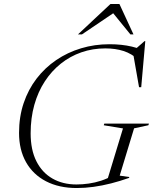

<svg xmlns="http://www.w3.org/2000/svg" viewBox="-20 -938 773 968"><path d="M365.5 -8Q395.5 -8 427.2 -12.5Q459 -17 489.8 -27Q520.5 -37 548 -53L518.5 -22.5L600 -290.5L503 -306.5L506 -315H731L728 -306.5L656 -291L583.5 -52.5L632 -45.5L630.5 -41Q585.5 -25 540.5 -13.5Q495.5 -2 452 4Q408.5 10 367.5 10Q277.5 10 212 -24Q146.5 -58 111.2 -120.5Q76 -183 76 -268Q76 -349 99.2 -418Q122.5 -487 164.5 -541.8Q206.5 -596.5 263.5 -635.2Q320.5 -674 388.8 -694.5Q457 -715 531.5 -715Q563.5 -715 591.5 -712Q619.5 -709 645 -703Q670.5 -697 695 -687.5L656.5 -685L708.5 -730.5H712.5L692 -498.5H681L651 -669.5L680.5 -634.5Q644.5 -667.5 603.2 -680.8Q562 -694 511 -694Q447 -694 390.2 -674.2Q333.5 -654.5 286.8 -617.2Q240 -580 205.8 -527.5Q171.5 -475 153 -409Q134.5 -343 134.5 -266Q134.5 -182.5 163.5 -125Q192.5 -67.5 244.5 -37.8Q296.5 -8 365.5 -8ZM373 -764.5 537 -918H582L653 -764.5H637.5L541.5 -882.5H567.5L393 -764.5Z"/></svg>

Font: Newsreader 60pt Light
Style: Italic
Weight: 300
Italic angle: -17°
Designer: Hugues Gentile
Foundry: Production Type
Version: Version 1.003